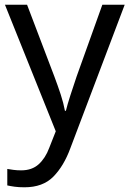

<svg xmlns="http://www.w3.org/2000/svg" viewBox="-20 -556 550 816"><path d="M1 -536H95L211 -231Q226 -191 238 -154.5Q250 -118 256 -85H260Q266 -110 279 -150.5Q292 -191 306 -232L415 -536H510L279 74Q251 150 206.5 195Q162 240 84 240Q60 240 42 237.5Q24 235 11 232V162Q22 164 37.5 166Q53 168 70 168Q116 168 144.5 142Q173 116 189 73L217 2Z"/></svg>

Font: Noto Sans Deseret
Style: Regular
Weight: 400
Designer: Monotype Design Team
Foundry: Monotype Imaging Inc.
Version: Version 2.001; ttfautohint (v1.8.4.7-5d5b)